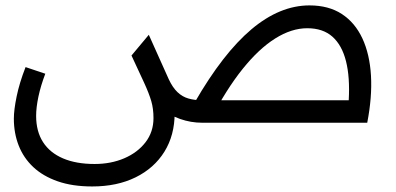

<svg xmlns="http://www.w3.org/2000/svg" viewBox="-20 -443 1430 693"><path d="M719.1 0V-81.1H1238.7Q1243.4 -164.2 1228.9 -221.9Q1214.4 -279.7 1180.1 -310.4Q1145.7 -341.1 1089 -341.1Q1032.3 -341.1 973.3 -304.1Q914.3 -267.1 855.8 -194.2Q797.3 -121.4 740.6 -12.3L682.7 -73.4Q785 -250.8 887.5 -337.2Q990 -423.5 1097 -423.5Q1166.2 -423.5 1213.9 -392.4Q1261.5 -361.2 1288 -304.3Q1314.5 -247.3 1319 -170Q1323.5 -92.7 1305.5 0ZM312.9 230Q241.6 230 188.5 211.5Q135.3 193 100.2 160.1Q65 127.1 47.5 82.4Q30 37.8 30 -14.9Q30 -45.9 40 -94.7Q50 -143.6 72.3 -200.8L143.5 -176.9Q126.8 -132.9 118.6 -93.9Q110.4 -54.9 110.4 -24.8Q110.4 31.2 135.3 69.9Q160.1 108.5 207.5 128.7Q254.8 148.9 321.5 148.9Q380.3 148.9 428.3 128.4Q476.3 107.9 505.2 70.5Q534 33.1 534 -16.9Q534 -50.6 526 -78.1Q518 -105.6 500 -144.8L582.2 -128.7Q587.9 -117.7 594.2 -101.2Q600.5 -84.7 605.5 -67.1Q610.4 -49.5 610.4 -34.8Q610.4 44.8 573.5 104.4Q536.5 164 469.5 197Q402.5 230 312.9 230ZM709.7 0Q668.8 0 630.1 -13.6Q591.3 -27.2 561.5 -52.7Q531.7 -78.2 515.3 -111.8L454.6 -242.6L517.1 -317.4L589.1 -157Q603.1 -127 620.6 -110.4Q638.1 -93.7 660.3 -87.4Q682.5 -81.1 709.7 -81.1H719.7V0Z"/></svg>

Font: Lexend Medium
Style: Regular
Weight: 500
Designer: Bonnie Shaver-Troup, Thomas Jockin
Foundry: Lexend
Version: Version 1.005